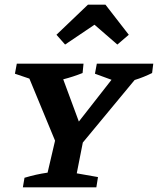

<svg xmlns="http://www.w3.org/2000/svg" viewBox="-20 -803 677 823"><path d="M78 0 85 -41Q112 -49 134.5 -54Q157 -59 184 -63L216 -200L106 -466L44 -487L52 -530H338L334 -490Q294 -474 251 -463L318 -282L458 -461L387 -487L395 -530H637L632 -490Q596 -472 557 -460L335 -192L309 -60L400 -44L393 0ZM432 -783 532 -654 483 -612 385 -697 259 -612 222 -654 357 -783Z"/></svg>

Font: Piazzolla SC SemiBold
Style: Italic
Weight: 600
Italic angle: -11.3°
Designer: Juan Pablo del Peral
Foundry: Huerta Tipografica
Version: Version 1.330